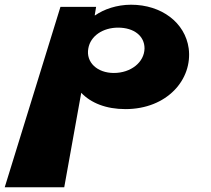

<svg xmlns="http://www.w3.org/2000/svg" viewBox="-127 -445 892 813"><path d="M672 -240C657 -349 557 -425 428 -425C368 -425 313 -406 276 -380H274L280 -416H129L-107 348H145L217 -52C258 -9 322 17 404 17C581 17 689 -109 672 -240ZM485 -240C484 -181 427 -136 355 -136C285 -136 236 -181 247 -240C256 -293 309 -328 373 -328C440 -328 485 -293 485 -240Z"/></svg>

Font: Hussar Milosc
Style: Bold
Weight: 700
Foundry: Cannot Into Space Fonts
Version: Version 1.02